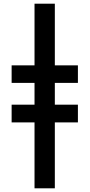

<svg xmlns="http://www.w3.org/2000/svg" viewBox="-20 -783 485 1040"><path d="M277 -763H167V-429H43V-334H167V-216H43V-120H167V237H277V-120H402V-216H277V-334H402V-429H277Z"/></svg>

Font: Noto Sans Display SemiCondensed
Style: Bold
Weight: 700
Width: 4
Designer: Monotype Design Team
Foundry: Monotype Imaging Inc.
Version: Version 1.900